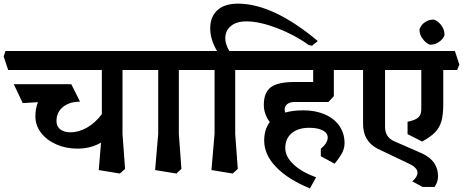

<svg xmlns="http://www.w3.org/2000/svg" viewBox="-50 -922 2551 1058"><path d="M625 -184.1 639.2 8.8 610.8 34.2 494.1 15.1 506.8 -136.2Q449.7 -103 377 -103Q313 -103 260 -126.5Q207 -149.9 176 -190.4Q145 -231 145 -280.8Q145 -324.7 159.2 -358.9Q129.4 -357.9 75.2 -354L25.9 -458H342.8L391.1 -361.8Q333 -361.8 297.1 -332.5Q261.2 -303.2 261.2 -254.9Q261.2 -225.1 282.2 -209Q303.2 -192.9 337.9 -192.9Q383.8 -192.9 429 -218.5Q474.1 -244.1 511.2 -293V-536.1H-4.9L-29.8 -610.8L-20 -641.1H723.1L748 -565.9L734.9 -536.1H625Z M935.5 -184.1 949.7 8.8 921.9 34.2 804.7 15.1 821.8 -185.1V-536.1H722.7L697.8 -610.8L707.5 -641.1H1033.7L1058.6 -565.9L1045.9 -536.1H935.5Z M1701.2 -695.8 1669.4 -669.9 1651.4 -673.8Q1570.3 -731.9 1474.4 -768.1Q1378.4 -804.2 1307.1 -804.2Q1252.9 -804.2 1222.2 -778.6Q1191.4 -752.9 1191.4 -710.9Q1191.4 -678.7 1213.4 -641.1H1344.2L1369.1 -565.9L1356.4 -536.1H1246.1V-184.1L1260.3 8.8L1232.4 34.2L1115.2 15.1L1132.3 -185.1V-536.1H1033.2L1008.3 -610.8L1018.1 -641.1H1146Q1107.9 -705.1 1108.4 -767.1Q1108.4 -829.1 1147.7 -865.5Q1187 -901.9 1261.2 -901.9Q1455.1 -901.9 1701.2 -695.8Z M1518.6 -318.8Q1518.6 -310.1 1522 -301.8Q1564 -314 1621.6 -314Q1688.5 -314 1740.2 -291.5Q1792 -269 1820.3 -228Q1848.6 -187 1848.6 -132.8Q1848.6 -106.9 1836.2 -81.5Q1823.7 -56.2 1793.9 -20L1717.8 -61V-102.1Q1755.9 -134.3 1755.9 -164.1Q1755.9 -189 1728.3 -203.4Q1700.7 -217.8 1653.8 -217.8Q1592.8 -217.8 1557.4 -188Q1522 -158.2 1522 -106.9Q1522 -59.1 1566.9 -16.6Q1611.8 25.9 1691.9 55.2L1657.7 116.2Q1536.6 66.4 1471.2 -1.7Q1405.8 -69.8 1405.8 -147Q1405.8 -209 1436.5 -249Q1403.3 -294.9 1403.8 -344.2Q1403.8 -412.1 1442.4 -441.2Q1481 -470.2 1572.8 -470.2H1675.8V-536.1H1338.9L1314 -610.8L1323.7 -641.1H1894.5L1919.9 -565.9L1909.7 -536.1H1789.6V-392.1L1759.8 -359.9H1572.8Q1548.8 -359.9 1533.7 -348.9Q1518.6 -337.9 1518.6 -318.8Z M2392.6 -536.1V-350.1Q2392.6 -291 2382.6 -255.1Q2372.6 -219.2 2348.1 -193.6Q2323.7 -168 2275.9 -142.1L2195.8 -183.1V-251Q2238.8 -259.8 2255.1 -274.9Q2271.5 -290 2271.5 -319.8V-536.1H2071.8V-223.1Q2071.8 -166 2121.6 -144L2278.8 -75.2Q2363.8 -34.2 2363.8 49.8Q2363.8 80.6 2344.7 107.9H2277.8L2221.7 77.1Q2250.5 53.2 2250.5 29.8Q2250.5 2.9 2207.5 -18.1L2029.8 -103Q1950.7 -145 1950.7 -237.8V-536.1H1880.9L1855.5 -610.8L1865.7 -641.1H2456.5L2481.4 -565.9L2468.8 -536.1Z M2399.4 -730Q2399.4 -723.1 2389.4 -710Q2379.4 -696.8 2362.1 -686.3Q2344.7 -675.8 2320.3 -675.8Q2313.5 -675.8 2299.1 -687Q2284.7 -698.2 2273.2 -716.6Q2261.7 -734.9 2261.7 -758.8Q2261.7 -765.6 2271 -779.3Q2280.3 -793 2297.9 -803.5Q2315.4 -814 2339.4 -814Q2346.7 -814 2361.6 -803Q2376.5 -792 2387.9 -772.9Q2399.4 -753.9 2399.4 -730Z"/></svg>

Font: Sura
Style: Bold
Weight: 700
Designer: Carolina Giovagnoli
Foundry: Huerta Tipografica
Version: Version 1.002;PS 001.002;hotconv 1.0.70;makeotf.lib2.5.58329